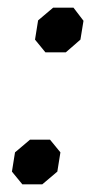

<svg xmlns="http://www.w3.org/2000/svg" viewBox="-20 -479 255 499"><path d="M71 -376 79 -426 118 -459H171L197 -425L189 -376L151 -343H98ZM11 -33 19 -83 58 -116H110L137 -83L129 -33L90 0H38Z"/></svg>

Font: Chakra Petch Medium
Style: Italic
Weight: 500
Italic angle: -10°
Designer: Katatrad Aksorn Co.,Ltd.
Foundry: Cadson Demak Co.,Ltd.
Version: Version 1.000; ttfautohint (v1.6)